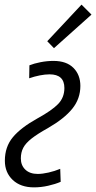

<svg xmlns="http://www.w3.org/2000/svg" viewBox="-20 -798 415 829"><path d="M127 11Q69 11 35 -21Q1 -53 1 -104Q1 -164 35.5 -205.5Q70 -247 142 -287Q204 -321 231 -349Q258 -377 258 -418Q258 -477 194 -477Q175 -477 152 -472.5Q129 -468 106 -460L107 -516Q127 -524 155 -529.5Q183 -535 211 -535Q267 -535 297 -505Q327 -475 327 -427Q327 -372 292.5 -329Q258 -286 187 -245Q142 -220 116.5 -200Q91 -180 80.5 -160Q70 -140 70 -114Q70 -84 89.5 -65.5Q109 -47 143 -47Q163 -47 189.5 -53Q216 -59 240 -69L242 -13Q219 -3 188 4Q157 11 127 11ZM213 -590 184 -620 332 -778 375 -735Z"/></svg>

Font: Ubuntu Sans Condensed
Style: Italic
Weight: 400
Width: 3
Italic angle: -13.5°
Designer: Dalton Maag Ltd
Foundry: Dalton Maag Ltd
Version: Version 1.006; ttfautohint (v1.8.4.7-5d5b)